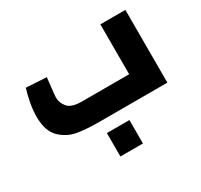

<svg xmlns="http://www.w3.org/2000/svg" viewBox="-153 -701 1199 1143"><g transform="rotate(-30 446.5 -129.5)"><path d="M54 0ZM830 -500V0H358Q273 0 211 -11Q149 -22 101.5 -68.5Q54 -115 54 -213Q54 -257 63.5 -307.5Q73 -358 85 -395L225 -387Q226 -398 218 -326Q211 -267 211 -253Q211 -218 236.5 -187.5Q262 -157 332 -157H658V-500ZM368 80H523V241H368Z"/></g></svg>

Font: Cairo Black
Style: Regular
Weight: 900
Designer: Mohamed Gaber, the designers of Titillium
Foundry: Kief Type Foundry
Version: Version 2.009; ttfautohint (v1.5.33-1714) -l 8 -r 50 -G 200 